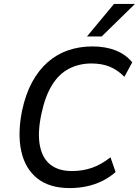

<svg xmlns="http://www.w3.org/2000/svg" viewBox="-20 -951 709 980"><path d="M336 9Q233 9 171 -40Q109 -89 89 -177.5Q69 -266 92 -383Q110 -469 143.5 -531Q177 -593 224 -634Q271 -675 328.5 -694.5Q386 -714 452 -714Q518 -714 569.5 -694Q621 -674 655 -633L615 -559Q579 -595 539 -611Q499 -627 447 -627Q384 -627 332.5 -600.5Q281 -574 245.5 -516.5Q210 -459 191 -368Q171 -273 183.5 -208Q196 -143 237.5 -110.5Q279 -78 347 -78Q401 -78 448 -94Q495 -110 544 -148L570 -73Q540 -46 502.5 -27.5Q465 -9 423 0Q381 9 336 9ZM424 -765 562 -931H669L499 -765Z"/></svg>

Font: Nunito Sans 7pt SemiCondensed Medium
Style: Italic
Weight: 500
Width: 4
Italic angle: -9°
Designer: Vernon Adams
Foundry: Vernon Adams
Version: Version 3.101;gftools[0.9.27]